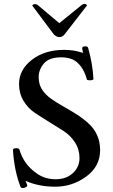

<svg xmlns="http://www.w3.org/2000/svg" viewBox="-20 -938 578 978"><path d="M110 -17 118 3Q121 9 113.5 14.5Q106 20 97 20Q88 20 85 15Q53 -66 46 -173Q46 -183 62 -183Q78 -183 79 -176Q101 -100 168 -54Q209 -25 263.5 -25Q318 -25 351.5 -56.5Q385 -88 385 -132.5Q385 -177 362 -212.5Q339 -248 305 -270Q271 -292 231 -316.5Q191 -341 157 -363.5Q123 -386 100 -424Q77 -462 77 -510Q77 -583 142.5 -633.5Q208 -684 307 -684Q352 -684 391 -672L403 -669Q399 -685 398.5 -691Q398 -697 402.5 -699.5Q407 -702 416.5 -702Q426 -702 429 -694Q452 -613 456 -535Q453 -529 439.5 -529Q426 -529 423 -532Q412 -573 392 -599.5Q372 -626 348 -636Q324 -646 292 -646Q230 -646 203.5 -614.5Q177 -583 177 -545.5Q177 -508 194.5 -481.5Q212 -455 239.5 -435.5Q267 -416 300 -397.5Q333 -379 366.5 -358Q400 -337 428 -312Q490 -257 490 -173.5Q490 -90 419 -38.5Q348 13 262 13Q176 13 110 -17ZM393 -910Q402 -918 411 -918Q420 -918 423 -910L309 -763Q298 -749 283 -749Q268 -749 254 -763L144 -910Q149 -917 158 -917Q167 -917 175 -910L282 -820Z"/></svg>

Font: Sedan
Style: Regular
Weight: 400
Designer: Sebastian Salazar
Foundry: Sebastian Salazar
Version: Version 1.001